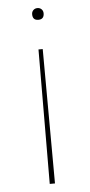

<svg xmlns="http://www.w3.org/2000/svg" viewBox="-52 -511 359 767"><g transform="rotate(-5 127.5 -128.0)"><path d="M151 -457Q151 -433 128 -433Q105 -433 105 -457Q105 -467 111.5 -473.5Q118 -480 128 -480Q138 -480 144.5 -473.5Q151 -467 151 -457ZM118 -315H135L137 224H116Z"/></g></svg>

Font: Cantarell Thin
Style: Regular
Weight: 100
Designer: Dave Crossland, Nikolaus Waxweiler, Florian Fecher, Jacques Le Bailly, Eben Sorkin, Alexei Vanyashin, Alexios Zavras, Em
Version: Version 0.303